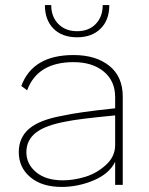

<svg xmlns="http://www.w3.org/2000/svg" viewBox="-20 -727 588 757"><path d="M270 -510Q358 -510 411 -467.5Q464 -425 464 -346V-80V2H434V-86V-89Q411 -42 349.5 -16Q288 10 223 10Q145 10 99.5 -28.5Q54 -67 54 -127Q54 -185 95.5 -220Q137 -255 228 -271Q290 -285 434 -300V-344Q434 -408 389 -445Q344 -482 270 -482Q128 -482 87 -371L64 -388Q109 -510 270 -510ZM228 -16Q271 -16 316.5 -30Q362 -44 398 -77Q434 -110 434 -155V-272Q287 -258 241 -248Q158 -233 121 -203.5Q84 -174 84 -127Q84 -80 122.5 -48Q161 -16 228 -16ZM157 -707H182Q182 -661 210 -632.5Q238 -604 284 -604Q330 -604 357.5 -632.5Q385 -661 385 -707H411Q411 -648 376.5 -614Q342 -580 284 -580Q225 -580 191 -614Q157 -648 157 -707Z"/></svg>

Font: Human Sans ExtraLight
Style: Regular
Weight: 200
Designer: Tim Radville
Foundry: Continuum
Version: Version 1.000;FEAKit 1.0